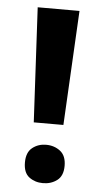

<svg xmlns="http://www.w3.org/2000/svg" viewBox="-50 -691 383 723"><g transform="rotate(5 141.5 -329.0)"><path d="M63 -658H221L198 -225H86ZM140 0Q110 0 88 -16.5Q66 -33 66 -72Q66 -110 88 -127.5Q110 -145 140 -145Q171 -145 193.5 -127.5Q216 -110 216 -72Q216 -34 193.5 -17Q171 0 140 0Z"/></g></svg>

Font: Noto Sans Syriac
Style: Bold
Weight: 700
Designer: Patrick Giasson and the Monotype Design Team
Foundry: Monotype Imaging Inc.
Version: Version 3.000; ttfautohint (v1.8.4.7-5d5b)